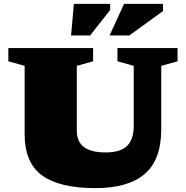

<svg xmlns="http://www.w3.org/2000/svg" viewBox="-20 -955 957 990"><path d="M669.5 -306V-615.5L585.5 -639V-707H895.5V-639L811.5 -615.5V-290Q811.5 -130.5 726 -57.8Q640.5 15 472 15Q288 15 197.5 -50Q107 -115 107 -264V-615.5L23 -639V-707H460V-639L376 -615.5V-282.5Q376 -224 413 -196.5Q450 -169 524 -169Q601.5 -169 635.5 -202.8Q669.5 -236.5 669.5 -306ZM545 -772 619.5 -935H820.5V-898L646.5 -772ZM346.5 -772 361 -935H548V-903.5L444.5 -772Z"/></svg>

Font: Newsreader 6pt ExtraBold
Style: Regular
Weight: 800
Designer: Hugues Gentile
Foundry: Production Type
Version: Version 1.003; ttfautohint (v1.8.3)